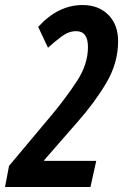

<svg xmlns="http://www.w3.org/2000/svg" viewBox="-50 -744 491 764"><path d="M310 0 333 -104H126V-107L257 -257Q327 -336 373.5 -415Q420 -494 420 -580Q420 -646 381 -685Q342 -724 279 -724Q181 -724 102 -637L141 -554Q166 -577 194.5 -598.5Q223 -620 253 -620Q300 -620 300 -557Q300 -488 256 -421Q212 -354 157 -288L-14 -84L-30 0Z"/></svg>

Font: Noto Sans Display Condensed
Style: Bold Italic
Weight: 700
Width: 3
Designer: Monotype Design team
Foundry: Monotype Imaging Inc.
Version: 1.000